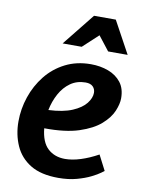

<svg xmlns="http://www.w3.org/2000/svg" viewBox="-84 -782 633 852"><g transform="rotate(10 233.0 -356.0)"><path d="M294 -510Q337 -510 373 -496.5Q409 -483 430.5 -455.5Q452 -428 452 -384Q452 -359 438.5 -326.5Q425 -294 390.5 -263.5Q356 -233 295 -213Q234 -193 139 -194Q145 -132 175.5 -104Q206 -76 253 -76Q285 -76 323 -88Q361 -100 401 -122L436 -54Q436 -54 422.5 -44Q409 -34 383 -21Q357 -8 320.5 2Q284 12 238 12Q160 12 112.5 -17Q65 -46 43 -95.5Q21 -145 21 -204Q21 -261 39.5 -315.5Q58 -370 93 -414Q128 -458 179 -484Q230 -510 294 -510ZM285 -426Q246 -426 217 -405.5Q188 -385 169.5 -351Q151 -317 143 -277Q209 -280 250 -297.5Q291 -315 310 -339.5Q329 -364 329 -387Q329 -404 318 -415Q307 -426 285 -426ZM309 -643 240 -579H154L270 -724H368L447 -579H359Z"/></g></svg>

Font: Rosario
Style: Bold Italic
Weight: 700
Italic angle: -8.05°
Designer: Hector Gatti
Foundry: Omnibus Type
Version: Version 1.101; ttfautohint (v1.8.1.43-b0c9)